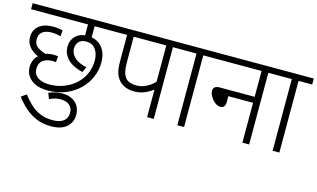

<svg xmlns="http://www.w3.org/2000/svg" viewBox="-100 -923 2452 1485"><g transform="rotate(15 1125.5 -180.5)"><path d="M509 -574V-464H456V-574H0V-622H698V-574ZM285 -48Q350 -48 404 -69.5Q458 -91 497.5 -128Q537 -165 558 -213.5Q579 -262 579 -316Q579 -373 552.5 -408Q526 -443 479 -443Q438 -443 418.5 -421Q399 -399 399 -366Q399 -328 431 -296.5Q463 -265 530 -251L509 -207Q424 -229 385.5 -271Q347 -313 347 -366Q347 -419 381.5 -453.5Q416 -488 479 -488Q521 -488 555.5 -469Q590 -450 611 -411.5Q632 -373 632 -314Q632 -255 608 -198.5Q584 -142 539 -97.5Q494 -53 430 -26.5Q366 0 286 0Q199 0 152 -39.5Q105 -79 105 -141Q105 -173 118.5 -200.5Q132 -228 160 -247Q163 -249 165.5 -252Q168 -255 171 -257Q189 -268 211.5 -273.5Q234 -279 258 -279Q268 -279 278.5 -278Q289 -277 296 -276L292 -228Q286 -229 278 -229.5Q270 -230 263 -230Q216 -230 187.5 -208Q159 -186 159 -142Q159 -94 194.5 -71Q230 -48 285 -48ZM193 -221Q127 -236 87.5 -273.5Q48 -311 48 -365Q48 -406 68 -433.5Q88 -461 122 -474.5Q156 -488 199 -488Q219 -488 241.5 -485.5Q264 -483 278 -478L274 -430Q259 -435 241 -438Q223 -441 202 -441Q153 -441 127.5 -420.5Q102 -400 102 -360Q102 -319 134.5 -297.5Q167 -276 211 -266Z M296 16Q321 5 347.5 -1Q374 -7 403 -7Q470 -7 509.5 29Q549 65 549 128Q549 186 506 223.5Q463 261 382 261Q319 261 268 240.5Q217 220 175.5 184Q134 148 98 100L139 71Q175 118 211 149.5Q247 181 288.5 196.5Q330 212 381 212Q440 212 469.5 188.5Q499 165 499 124Q499 94 485.5 75.5Q472 57 451 48.5Q430 40 406 40Q380 40 358 45.5Q336 51 314 62Z M1136 -574V0H1083V-246L1100 -235Q1082 -219 1057.5 -203Q1033 -187 1002.5 -176.5Q972 -166 934 -166Q895 -166 865.5 -177.5Q836 -189 815 -210Q799 -227 788.5 -248Q778 -269 773.5 -299Q769 -329 769 -371V-574H683V-622H1246V-574ZM1083 -574H822V-385Q822 -341 825.5 -314Q829 -287 836.5 -271Q844 -255 854 -243Q869 -228 890 -221.5Q911 -215 937 -215Q969 -215 998.5 -226Q1028 -237 1053 -256Q1078 -275 1097 -299L1083 -265Z M1379 -574V0H1325V-574H1231V-622H1488V-574Z M1473 -622H2009V-574H1900V0H1846V-319H1648V-271Q1648 -246 1637 -234.5Q1626 -223 1608 -223Q1593 -223 1576.5 -232.5Q1560 -242 1546 -258.5Q1532 -275 1523.5 -292.5Q1515 -310 1515 -326Q1515 -344 1526.5 -355.5Q1538 -367 1567 -367H1846V-574H1473Z M2142 -574V0H2088V-574H1994V-622H2251V-574Z"/></g></svg>

Font: Noto Sans Devanagari Light
Style: Regular
Weight: 300
Version: Version 2.003